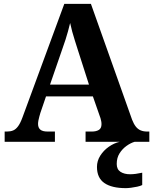

<svg xmlns="http://www.w3.org/2000/svg" viewBox="-20 -734 793 994"><path d="M4.1 0V-53H16.1Q34.4 -53 48.1 -58.7Q61.8 -64.4 73.6 -80.3Q85.3 -96.1 96.2 -125.8L312.9 -714H450.7L663.9 -114.1Q672.5 -92 683.2 -78.5Q694 -64.9 708.4 -59Q722.9 -53 741.3 -53H753.1V0H423V-53H455.9Q477.8 -53 491.6 -61.3Q505.5 -69.6 505.5 -91.2Q505.5 -99.5 503.9 -107.3Q502.3 -115.1 500.2 -122.5Q498.1 -129.9 495.7 -135.1L460.9 -234.9H218.2L188.9 -149.1Q186.5 -141.1 183.7 -130.8Q180.8 -120.4 178.9 -110.5Q177 -100.5 177 -92.2Q177 -73 188.6 -63Q200.2 -53 226.2 -53H264.3V0ZM239 -296H440.6L381.5 -480.2Q374.4 -503.3 367.2 -525.4Q360.1 -547.4 354 -569.8Q348 -592.2 343.1 -615Q338.1 -592.8 331.9 -571.4Q325.7 -550.1 319.2 -528.8Q312.6 -507.5 304.1 -484.6ZM631.2 240Q558.5 240 520.2 213.5Q482 187 482 130Q482 99 499 72Q516 45 543 26Q570 7 600 0H677.3Q656.3 6 634.8 21.5Q613.3 37 598.8 60Q584.3 83 584.3 115Q584.3 142.8 603.8 155.5Q623.3 168.1 653.3 168.1Q667.3 168.1 682.8 166.1Q698.3 164.1 716.3 160.1V224Q706.3 229 690.3 232.5Q674.2 236 658.2 238Q642.2 240 631.2 240Z"/></svg>

Font: Noto Serif Ethiopic
Style: Regular
Weight: 400
Designer: Monotype Design Team
Foundry: Monotype Imaging Inc.
Version: Version 2.102